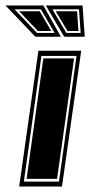

<svg xmlns="http://www.w3.org/2000/svg" viewBox="-98 -680 329 700"><path d="M-28 0 42 -495H198L128 0ZM-11 -18H117L181 -476H53ZM-1 -28 60 -467H172L110 -28ZM31 -546 -78 -660H60L124 -546ZM136 -546 69 -660H203L211 -546ZM37 -560H101L51 -646H-45ZM144 -560H196L190 -646H93ZM40 -567 -28 -639H47L89 -567ZM148 -567 105 -639H183L188 -567Z"/></svg>

Font: Alumni Sans Collegiate One
Style: Italic
Weight: 400
Italic angle: -8°
Designer: Robert E. Leuschke
Foundry: Robert E. Leuschke
Version: Version 1.100